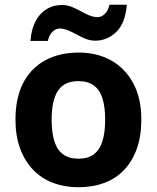

<svg xmlns="http://www.w3.org/2000/svg" viewBox="-20 -777 659 807"><path d="M574 -274Q574 -205.6 555.5 -153.1Q536.9 -100.5 502.5 -63.7Q468 -27 419 -8.5Q370 10 308.4 10Q251.2 10 202.6 -8.5Q154 -27 119 -63.5Q84 -100 64.5 -153Q45 -206 45 -274.2Q45 -364.7 77 -427.3Q109.1 -489.9 168.9 -522.9Q228.7 -556 311 -556Q388.4 -556 447.2 -523Q506 -490 540 -427.3Q574 -364.7 574 -274ZM197 -273.8Q197 -220 208.5 -183.5Q220 -147 245 -128.5Q270 -110 310 -110Q350 -110 374.5 -128.5Q399 -147 410.5 -183.5Q422 -220 422 -273.6Q422 -328 410.5 -364Q399 -400 374 -418Q349.1 -436 309.3 -436Q250 -436 223.5 -395.5Q197 -355 197 -273.8ZM108 -605Q111 -644 122.5 -672.5Q134 -701 152 -719.5Q170 -738 192.5 -747Q215 -756 241 -756Q261 -756 280.5 -748.5Q300 -741 318.5 -730.5Q337 -720 355 -712.5Q373 -705 391 -705Q406 -705 420 -718Q434 -731 440 -757H513Q507 -680 469 -643Q431 -606 380 -606Q360 -606 341 -613.5Q322 -621 303 -631.5Q284 -642 266 -649.5Q248 -657 230 -657Q215 -657 201 -644Q187 -631 181 -605Z"/></svg>

Font: Noto Sans Gujarati
Style: Regular
Weight: 400
Designer: Jelle Bosma - Monotype Design Team, Universal Thirst
Foundry: Monotype Imaging Inc.
Version: Version 2.102